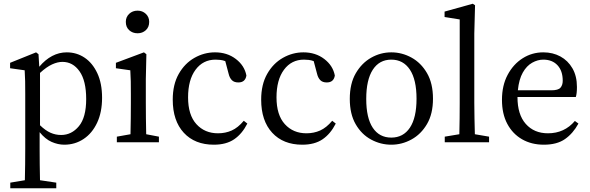

<svg xmlns="http://www.w3.org/2000/svg" viewBox="-20 -761 3155 1027"><path d="M35 246V216L113 203Q114 162 114.5 118Q115 74 115 34V-258Q115 -299 114.5 -326.5Q114 -354 112 -385L34 -396V-425L173 -481L186 -471L190 -404Q222 -442 259 -461.5Q296 -481 337 -481Q390 -481 432.5 -452.5Q475 -424 500.5 -369.5Q526 -315 526 -238Q526 -161 499.5 -104.5Q473 -48 427 -17.5Q381 13 324 13Q290 13 256 -2Q222 -17 192 -54V33Q192 73 192.5 117.5Q193 162 194 203L281 216V246ZM314 -430Q288 -430 258.5 -416.5Q229 -403 194 -371V-91Q223 -63 250 -51Q277 -39 307 -39Q363 -39 402 -86Q441 -133 441 -231Q441 -329 405.5 -379.5Q370 -430 314 -430Z M605 0V-30L678 -43Q679 -81 679.5 -128.5Q680 -176 680 -211V-257Q680 -299 679.5 -326.5Q679 -354 677 -385L600 -396V-425L750 -481L763 -471L760 -338V-211Q760 -176 760.5 -128.5Q761 -81 762 -43L830 -30V0ZM716 -583Q689 -583 671 -599.5Q653 -616 653 -644Q653 -670 671 -687Q689 -704 716 -704Q742 -704 760 -687Q778 -670 778 -644Q778 -616 760 -599.5Q742 -583 716 -583Z M1124 13Q1022 13 963 -51Q904 -115 904 -228Q904 -309 936 -365.5Q968 -422 1020 -451.5Q1072 -481 1130 -481Q1195 -481 1241.5 -445.5Q1288 -410 1298 -357Q1292 -320 1255 -320Q1232 -320 1220 -332.5Q1208 -345 1203 -366L1185 -434Q1172 -439 1158.5 -440.5Q1145 -442 1133 -442Q1066 -442 1026 -388Q986 -334 986 -240Q986 -146 1030.5 -97Q1075 -48 1146 -48Q1186 -48 1219.5 -63Q1253 -78 1284 -115L1303 -100Q1275 -45 1232.5 -16Q1190 13 1124 13Z M1597 13Q1495 13 1436 -51Q1377 -115 1377 -228Q1377 -309 1409 -365.5Q1441 -422 1493 -451.5Q1545 -481 1603 -481Q1668 -481 1714.5 -445.5Q1761 -410 1771 -357Q1765 -320 1728 -320Q1705 -320 1693 -332.5Q1681 -345 1676 -366L1658 -434Q1645 -439 1631.5 -440.5Q1618 -442 1606 -442Q1539 -442 1499 -388Q1459 -334 1459 -240Q1459 -146 1503.5 -97Q1548 -48 1619 -48Q1659 -48 1692.5 -63Q1726 -78 1757 -115L1776 -100Q1748 -45 1705.5 -16Q1663 13 1597 13Z M2073 13Q2016 13 1965 -14.5Q1914 -42 1882.5 -96.5Q1851 -151 1851 -232Q1851 -314 1883 -369Q1915 -424 1965.5 -452.5Q2016 -481 2073 -481Q2130 -481 2181 -453Q2232 -425 2264 -370Q2296 -315 2296 -233Q2296 -152 2264 -97.5Q2232 -43 2181 -15Q2130 13 2073 13ZM2073 -25Q2137 -25 2172.5 -78Q2208 -131 2208 -233Q2208 -335 2172.5 -388.5Q2137 -442 2073 -442Q2009 -442 1974 -388Q1939 -334 1939 -232Q1939 -130 1974 -77.5Q2009 -25 2073 -25Z M2359 0V-30L2437 -43Q2438 -84 2438.5 -127.5Q2439 -171 2439 -211V-657L2358 -670V-699L2509 -741L2521 -733L2517 -581V-211Q2517 -171 2518 -127.5Q2519 -84 2520 -43L2596 -30V0Z M2886 -442Q2856 -442 2826.5 -425.5Q2797 -409 2776.5 -373Q2756 -337 2750 -278H2929Q2966 -278 2978 -292Q2990 -306 2990 -329Q2990 -382 2962 -412Q2934 -442 2886 -442ZM2889 13Q2823 13 2772.5 -16Q2722 -45 2693.5 -98.5Q2665 -152 2665 -227Q2665 -304 2695.5 -361Q2726 -418 2776 -449.5Q2826 -481 2886 -481Q2937 -481 2977.5 -459Q3018 -437 3042 -395.5Q3066 -354 3066 -296Q3066 -260 3060 -242H2748V-241Q2748 -148 2792.5 -98Q2837 -48 2911 -48Q2999 -48 3055 -114L3074 -100Q3045 -47 3002 -17Q2959 13 2889 13Z"/></svg>

Font: Source Serif 4 Subhead
Style: Regular
Weight: 400
Designer: Frank Grießhammer
Foundry: Adobe Systems Incorporated
Version: Version 4.004;hotconv 1.0.117;makeotfexe 2.5.65602